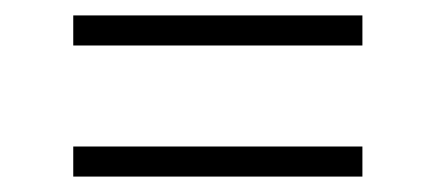

<svg xmlns="http://www.w3.org/2000/svg" viewBox="-20 -355 565 249"><path d="M75 -335H450V-296H75ZM75 -165H450V-126H75Z"/></svg>

Font: Newsreader 36pt
Style: Regular
Weight: 400
Designer: Hugues Gentile
Foundry: Production Type
Version: Version 1.003